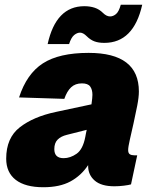

<svg xmlns="http://www.w3.org/2000/svg" viewBox="-20 -774 643 806"><path d="M350 -77Q350 -80 350 -81Q321 -37 276 -12.5Q231 12 162 12Q86 12 46 -19Q6 -50 6 -108Q6 -195 63 -239.5Q120 -284 214 -304L364 -336Q368 -364 368 -376Q368 -398 358.5 -411Q349 -424 324 -424Q296 -424 278.5 -407.5Q261 -391 250 -359L60 -365Q92 -464 160 -508Q228 -552 352 -552Q563 -552 563 -390Q563 -366 556 -330Q549 -294 540.5 -256Q532 -218 525 -187.5Q518 -157 518 -144Q518 -131 525 -126.5Q532 -122 544 -122H556L530 0Q520 3 499.5 5.5Q479 8 460 8Q405 8 377.5 -16Q350 -40 350 -77ZM208 -148Q208 -110 247 -110Q275 -110 301.5 -128.5Q328 -147 338 -199Q339 -205 340.5 -212.5Q342 -220 344 -229L261 -208Q236 -202 222 -188Q208 -174 208 -148ZM418 -594Q393 -594 376 -600.5Q359 -607 344 -622Q329 -637 316 -637Q304 -637 291.5 -627Q279 -617 270 -589H180Q215 -748 334 -748Q358 -748 377.5 -741.5Q397 -735 412 -720Q427 -705 442 -705Q455 -705 467 -715Q479 -725 487 -754H577Q541 -594 418 -594Z"/></svg>

Font: Geist Black
Style: Italic
Weight: 900
Italic angle: -12°
Designer: Basement.studio, Andrés Briganti, Mateo Zaragoza
Foundry: Basement.studio, Vercel, Andrés Briganti, Guido Ferreyra, Mateo Zaragoza
Version: Version 1.500; ttfautohint (v1.8.4.7-5d5b)